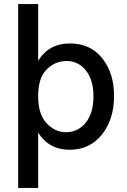

<svg xmlns="http://www.w3.org/2000/svg" viewBox="-20 -727 620 941"><path d="M167 194H69V-707H167V-429Q219 -514 323 -514Q423 -514 481 -441.5Q539 -369 539 -257Q539 -142 479.5 -67.5Q420 7 321 7Q220 7 167 -77ZM167 -255Q167 -167 208.5 -123Q250 -79 303 -79Q362 -79 400 -125.5Q438 -172 438 -256Q438 -335 401 -381.5Q364 -428 307 -428Q250 -428 208.5 -386.5Q167 -345 167 -255Z"/></svg>

Font: Hind Siliguri Medium
Style: Regular
Weight: 500
Designer: Jyotish Sonowal
Foundry: Indian Type Foundry
Version: Version 1.001;PS 1.0;hotconv 1.0.86;makeotf.lib2.5.63406; tt